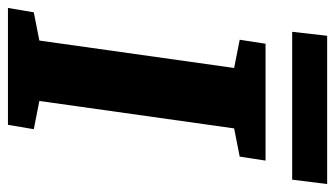

<svg xmlns="http://www.w3.org/2000/svg" viewBox="-214 -643 843 483"><g transform="rotate(90 207.5 -401.5)"><path d="M-14 0 -3 -65 68 -79 137 -569 66 -583 76 -648H370L360 -583L289 -569L220 -79L291 -65L280 0ZM46 -715 56 -803H429L418 -715Z"/></g></svg>

Font: Faustina Light ExtraBold
Style: Italic
Weight: 800
Italic angle: -8°
Version: Version 1.200